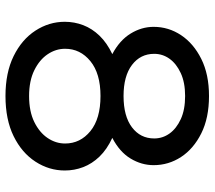

<svg xmlns="http://www.w3.org/2000/svg" viewBox="-60 -692 764 683"><g transform="rotate(90 321.5 -350.0)"><path d="M321 12Q238 12 179 -17Q120 -46 88.5 -94.5Q57 -143 57 -199Q57 -233 69 -264.5Q81 -296 106.5 -322.5Q132 -349 172 -368Q123 -394 99 -433Q75 -472 75 -515Q75 -568 104.5 -612.5Q134 -657 189 -684.5Q244 -712 321 -712Q399 -712 454 -684.5Q509 -657 538 -612.5Q567 -568 567 -515Q567 -472 543.5 -433Q520 -394 470 -368Q511 -349 536.5 -322.5Q562 -296 574 -264.5Q586 -233 586 -199Q586 -143 554.5 -94.5Q523 -46 464 -17Q405 12 321 12ZM321 -72Q376 -72 413.5 -90.5Q451 -109 470.5 -138Q490 -167 490 -200Q490 -254 446 -290Q402 -326 321 -326Q241 -326 197 -290Q153 -254 153 -200Q153 -167 172.5 -138Q192 -109 229.5 -90.5Q267 -72 321 -72ZM321 -408Q393 -408 432.5 -438Q472 -468 472 -517Q472 -547 454.5 -571.5Q437 -596 403.5 -611.5Q370 -627 321 -627Q273 -627 239.5 -611.5Q206 -596 188.5 -571.5Q171 -547 171 -517Q171 -468 210.5 -438Q250 -408 321 -408Z"/></g></svg>

Font: MuseoModerno SemiBold
Style: Regular
Weight: 400
Version: Version 1.001